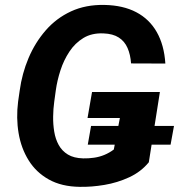

<svg xmlns="http://www.w3.org/2000/svg" viewBox="-20 -741 727 771"><path d="M678.7 -235.4 665 -160.2H332.5L345.7 -235.4ZM622.1 -371.6 577.6 -89.4Q545.9 -50.8 498.8 -29.1Q451.7 -7.3 399.4 1.5Q347.2 10.3 299.8 9.3Q227.1 8.3 176 -20.3Q125 -48.8 95 -97.2Q64.9 -145.5 54.7 -206.3Q44.4 -267.1 52.7 -333L59.1 -377.4Q68.4 -445.8 94.7 -508.1Q121.1 -570.3 163.6 -619.1Q206.1 -668 265.1 -695.3Q324.2 -722.7 399.4 -721.2Q474.6 -719.7 527.3 -691.9Q580.1 -664.1 609.6 -612.1Q639.2 -560.1 644 -485.8L506.3 -486.3Q503.9 -521.5 492.2 -548.3Q480.5 -575.2 457 -590.3Q433.6 -605.5 395.5 -606.9Q348.6 -608.9 314.9 -588.4Q281.2 -567.9 258.5 -533.4Q235.8 -499 222.7 -458.3Q209.5 -417.5 204.1 -378.4L197.8 -332.5Q193.8 -304.2 193.4 -272.9Q192.9 -241.7 197.8 -212.2Q202.6 -182.6 215.8 -158.7Q229 -134.8 252.7 -120.4Q276.4 -106 314 -105Q335.9 -104.5 357.7 -107.7Q379.4 -110.8 399.4 -119.1Q419.4 -127.4 437 -140.6L461.4 -267.1H331.5L349.6 -371.6Z"/></svg>

Font: Roboto
Style: Bold Italic
Weight: 700
Italic angle: -12°
Designer: Christian Robertson
Foundry: Google
Version: Version 3.0